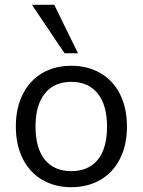

<svg xmlns="http://www.w3.org/2000/svg" viewBox="-20 -773 595 800"><path d="M46 -246Q46 -322 74.5 -379.5Q103 -437 155.5 -468Q208 -499 277 -499Q346 -499 399 -468Q452 -437 480.5 -379.5Q509 -322 509 -246Q509 -170 480.5 -112.5Q452 -55 399 -24Q346 7 277 7Q208 7 155.5 -24Q103 -55 74.5 -112.5Q46 -170 46 -246ZM426 -246Q426 -335 387 -383.5Q348 -432 277 -432Q206 -432 167 -383.5Q128 -335 128 -246Q128 -156 166.5 -108Q205 -60 277 -60Q349 -60 387.5 -107.5Q426 -155 426 -246ZM249 -551 113 -753H206L305 -551Z"/></svg>

Font: wassup Sans
Style: Regular
Weight: 400
Version: Version 2.001